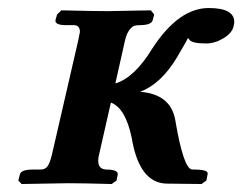

<svg xmlns="http://www.w3.org/2000/svg" viewBox="-20 -460 607 481"><path d="M228 -71.8Q226.1 -65.9 226.1 -57.1Q226.1 -35.2 248 -35.2Q261.2 -35.2 268.6 -32Q275.9 -28.8 274.9 -22.9L272 -7.8L259.8 1Q189 -1 149.9 -1L34.2 1L25.9 -7.8L29.8 -22.9Q32.7 -35.2 62 -35.2H81.1Q93.3 -35.2 99.1 -43.5Q105 -51.8 109.9 -71.8L175.8 -357.9Q179.7 -376 180.2 -379.9Q180.2 -397 165 -397H146Q116.2 -397 119.1 -410.2L123 -423.8L133.8 -434.1Q214.8 -432.1 250 -432.1L357.9 -434.1L366.2 -423.8L362.8 -410.2Q359.9 -397 330.1 -397Q321.3 -397 315.7 -395Q310.1 -393.1 303.5 -384Q296.9 -375 293 -357.9L269 -251Q316.9 -265.1 361.8 -338.9Q427.7 -439.9 502.9 -439.9Q566.9 -439.9 566.9 -404.8Q566.9 -400.9 564.9 -393.1Q561 -377 539.6 -364Q518.1 -351.1 496.1 -351.1Q460.9 -351.1 454.1 -360.8Q454.1 -361.8 452.6 -362.8Q451.2 -363.8 451.2 -365.2Q449.2 -360.4 423.8 -316.9Q383.8 -250 331.1 -230Q407.2 -224.1 418.9 -160.2Q439.9 -35.2 461.9 -35.2H470.2Q476.1 -35.2 480.5 -34.7Q484.9 -34.2 490.5 -33.2Q496.1 -32.2 498.5 -29.5Q501 -26.9 500 -22.9L497.1 -7.8L484.9 1L397.9 0Q329.1 -1 310.1 -113.8Q294.9 -189 257.8 -203.1Z"/></svg>

Font: Linux Libertine
Style: Semibold Italic
Weight: 600
Italic angle: -11.5°
Designer: Philipp H. Poll
Foundry: Philipp H. Poll
Version: Version 5.1.2 ; ttfautohint (v0.9)